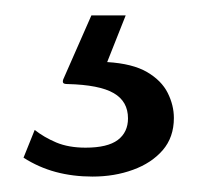

<svg xmlns="http://www.w3.org/2000/svg" viewBox="-20 -25 260 249"><path d="M205.5 128Q205.5 153 191 169.8Q176.5 186.5 152.5 195.2Q128.5 204 100 204Q74.5 204 52.2 198Q30 192 10.5 179.5L25 143.5Q37 153 53 159.8Q69 166.5 91 166.5Q119.5 166.5 132.8 156.5Q146 146.5 146 128.5Q146 106.5 127.5 95.8Q109 85 67.5 84Q63 84 62 82.5Q61 81 62 78L98.5 -5H143L119 55.5Q152 57.5 170.8 68.5Q189.5 79.5 197.5 95.5Q205.5 111.5 205.5 128Z"/></svg>

Font: Public Sans Thin Light
Style: Regular
Weight: 300
Version: Version 1.007